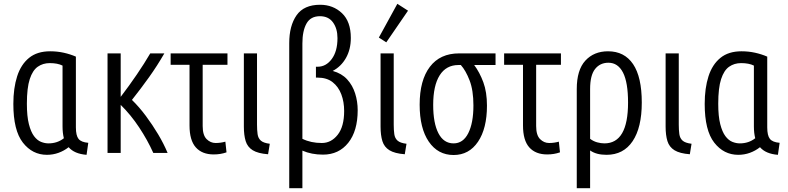

<svg xmlns="http://www.w3.org/2000/svg" viewBox="-20 -802 4132 1007"><path d="M226 10Q150 10 100 -54Q50 -118 50 -257Q50 -340 70 -402Q90 -464 132.5 -498.5Q175 -533 243 -533Q280 -533 314 -525.5Q348 -518 378 -505V-134Q378 -91 392 -73.5Q406 -56 443 -53L434 10Q370 5 340 -30Q316 -11 287 -0.5Q258 10 226 10ZM234 -50Q281 -50 315 -77Q308 -104 308 -139V-458Q282 -471 241 -471Q205 -471 178 -452Q151 -433 136 -387Q121 -341 121 -258Q121 -192 131.5 -151Q142 -110 158.5 -88Q175 -66 195 -58Q215 -50 234 -50Z M544 0V-522H613V-294Q658 -353 697.5 -411Q737 -469 768 -522H842Q804 -456 761 -396Q718 -336 672 -278Q710 -241 745 -194Q780 -147 809.5 -97.5Q839 -48 859 0H784Q754 -67 710 -133.5Q666 -200 613 -252V0Z M1101 8Q1040 8 1007 -29Q974 -66 974 -144V-462H875V-522H1173V-462H1043V-141Q1043 -93 1063.5 -72.5Q1084 -52 1111 -52Q1137 -52 1162 -59L1168 -3Q1137 8 1101 8Z M1386 7Q1333 3 1305.5 -14Q1278 -31 1268.5 -62Q1259 -93 1259 -138V-522H1328V-148Q1328 -120 1331 -98.5Q1334 -77 1348 -64.5Q1362 -52 1395 -48Z M1497 185V-576Q1497 -667 1535.5 -722Q1574 -777 1659 -777Q1727 -777 1773.5 -733Q1820 -689 1820 -603Q1820 -543 1794.5 -498Q1769 -453 1725 -430Q1772 -417 1800.5 -386Q1829 -355 1842.5 -312.5Q1856 -270 1856 -224Q1856 -115 1806.5 -53Q1757 9 1674 9Q1614 9 1566 -12V185ZM1668 -52Q1717 -52 1751 -95Q1785 -138 1785 -220Q1785 -268 1770 -307.5Q1755 -347 1724.5 -371Q1694 -395 1645 -395H1637V-452H1646Q1690 -452 1720 -492.5Q1750 -533 1750 -602Q1750 -652 1726.5 -684.5Q1703 -717 1658 -717Q1609 -717 1587.5 -678.5Q1566 -640 1566 -574V-74Q1610 -52 1668 -52Z M2103 7Q2050 3 2022.5 -14Q1995 -31 1985.5 -62Q1976 -93 1976 -138V-522H2045V-148Q2045 -120 2048 -98.5Q2051 -77 2065 -64.5Q2079 -52 2112 -48ZM2006 -580 1967 -605 2064 -782 2120 -746Z M2359 11Q2277 11 2229 -59Q2181 -129 2181 -253Q2181 -381 2234.5 -451.5Q2288 -522 2388 -522H2579V-461H2467Q2496 -422 2515 -370.5Q2534 -319 2534 -248Q2534 -128 2487 -58.5Q2440 11 2359 11ZM2359 -50Q2409 -50 2436 -103.5Q2463 -157 2463 -249Q2463 -328 2443 -380Q2423 -432 2397 -461H2385Q2320 -461 2286 -407Q2252 -353 2252 -252Q2252 -156 2279.5 -103Q2307 -50 2359 -50Z M2850 8Q2789 8 2756 -29Q2723 -66 2723 -144V-462H2624V-522H2922V-462H2792V-141Q2792 -93 2812.5 -72.5Q2833 -52 2860 -52Q2886 -52 2911 -59L2917 -3Q2886 8 2850 8Z M3005 185V-335Q3005 -435 3050 -484Q3095 -533 3169 -533Q3255 -533 3300.5 -465.5Q3346 -398 3346 -264Q3346 -133 3298 -61.5Q3250 10 3161 10Q3107 10 3075 -13V185ZM3150 -50Q3274 -50 3274 -264Q3274 -370 3247.5 -421.5Q3221 -473 3171 -473Q3127 -473 3101 -440Q3075 -407 3075 -335V-74Q3092 -61 3112 -55.5Q3132 -50 3150 -50Z M3598 7Q3545 3 3517.5 -14Q3490 -31 3480.5 -62Q3471 -93 3471 -138V-522H3540V-148Q3540 -120 3543 -98.5Q3546 -77 3560 -64.5Q3574 -52 3607 -48Z M3852 10Q3776 10 3726 -54Q3676 -118 3676 -257Q3676 -340 3696 -402Q3716 -464 3758.5 -498.5Q3801 -533 3869 -533Q3906 -533 3940 -525.5Q3974 -518 4004 -505V-134Q4004 -91 4018 -73.5Q4032 -56 4069 -53L4060 10Q3996 5 3966 -30Q3942 -11 3913 -0.5Q3884 10 3852 10ZM3860 -50Q3907 -50 3941 -77Q3934 -104 3934 -139V-458Q3908 -471 3867 -471Q3831 -471 3804 -452Q3777 -433 3762 -387Q3747 -341 3747 -258Q3747 -192 3757.5 -151Q3768 -110 3784.5 -88Q3801 -66 3821 -58Q3841 -50 3860 -50Z"/></svg>

Font: Ubuntu Sans Condensed
Style: Regular
Weight: 400
Width: 3
Designer: Dalton Maag Ltd
Foundry: Dalton Maag Ltd
Version: Version 1.006; ttfautohint (v1.8.4.7-5d5b)